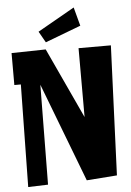

<svg xmlns="http://www.w3.org/2000/svg" viewBox="-60 -942 675 991"><g transform="rotate(-5 277.5 -446.5)"><path d="M201.2 -731.4 168.5 -789.1 359.9 -897.9 385.7 -801.3ZM53.7 -525.9H20V-691.4L197.3 -694.8L366.7 -329.6V-686.5H534.2L506.8 -15.1L349.6 -3.4L153.8 -515.6L148.4 1.5L45.4 4.9Z"/></g></svg>

Font: Some Time Later
Style: Regular
Weight: 400
Version: Version 003.300